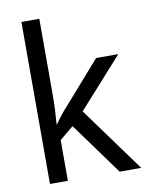

<svg xmlns="http://www.w3.org/2000/svg" viewBox="-85 -823 700 887"><g transform="rotate(-10 265.0 -380.0)"><path d="M77 0H161V-191L226 -245L404 0H505L284 -304L492 -536H388L215 -339C192 -314 176 -293 156 -265H155C159 -315 161 -360 161 -405V-760H77Z"/></g></svg>

Font: Noto Sans Mono Condensed
Style: Regular
Weight: 400
Width: 3
Designer: Monotype Design Team
Foundry: Monotype Imaging Inc.
Version: Version 2.014